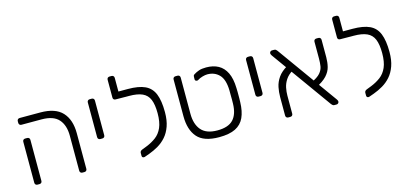

<svg xmlns="http://www.w3.org/2000/svg" viewBox="-62 -1145 3388 1589"><g transform="rotate(-15 1632.0 -350.0)"><path d="M491 0Q481 0 475 -6Q469 -12 469 -22V-322Q469 -412 424 -462.5Q379 -513 278 -513H106Q96 -513 90 -519Q84 -525 84 -535V-549Q84 -559 90 -565Q96 -571 106 -571H283Q411 -571 470.5 -507Q530 -443 530 -327V-22Q530 -12 524 -6Q518 0 508 0ZM106 0Q96 0 90 -6Q84 -12 84 -22V-373Q84 -383 90 -389Q96 -395 106 -395H123Q133 -395 139 -389Q145 -383 145 -373V-22Q145 -12 139 -6Q133 0 123 0Z M706 -230Q696 -230 690 -236Q684 -242 684 -252V-549Q684 -559 690 -565Q696 -571 706 -571H723Q733 -571 739 -565Q745 -559 745 -549V-252Q745 -242 739 -236Q733 -230 723 -230Z M1023 8Q1014 11 1006.5 7Q999 3 999 -7V-32Q999 -40 1004 -46.5Q1009 -53 1020 -57L1061 -73Q1106 -91 1142 -118Q1178 -145 1198.5 -191.5Q1219 -238 1219 -314Q1219 -388 1201 -431.5Q1183 -475 1141 -494Q1099 -513 1028 -513H994Q984 -513 978 -519Q972 -525 972 -535V-549Q972 -559 978 -565Q984 -571 994 -571H1033Q1125 -571 1179 -546Q1233 -521 1256.5 -463Q1280 -405 1280 -307Q1280 -237 1262 -186.5Q1244 -136 1213.5 -101.5Q1183 -67 1144.5 -44.5Q1106 -22 1065 -7ZM1011 -513 913 -514Q903 -514 897 -519.5Q891 -525 891 -535V-688Q891 -698 897 -704Q903 -710 913 -710H930Q940 -710 946 -704Q952 -698 952 -688V-571H1014Z M1661 10Q1530 10 1474.5 -54Q1419 -118 1419 -234V-549Q1419 -559 1425 -565Q1431 -571 1441 -571H1458Q1468 -571 1474 -565Q1480 -559 1480 -549V-239Q1480 -149 1523.5 -98.5Q1567 -48 1661 -48Q1755 -48 1797.5 -93.5Q1840 -139 1842 -229Q1843 -239 1842.5 -262Q1842 -285 1842 -308.5Q1842 -332 1842 -342Q1840 -436 1800.5 -477Q1761 -518 1699 -518Q1681 -518 1656.5 -511Q1632 -504 1614 -492Q1606 -487 1596.5 -491Q1587 -495 1587 -505V-518Q1587 -527 1588 -534Q1589 -541 1597 -546Q1619 -560 1643 -568Q1667 -576 1704 -576Q1765 -576 1808.5 -552Q1852 -528 1876.5 -477.5Q1901 -427 1903 -347Q1904 -337 1904 -311.5Q1904 -286 1904 -260Q1904 -234 1903 -224Q1901 -147 1877 -94.5Q1853 -42 1801 -16Q1749 10 1661 10Z M2062 -230Q2052 -230 2046 -236Q2040 -242 2040 -252V-549Q2040 -559 2046 -565Q2052 -571 2062 -571H2079Q2089 -571 2095 -565Q2101 -559 2101 -549V-252Q2101 -242 2095 -236Q2089 -230 2079 -230Z M2650 0Q2640 0 2635 -5Q2630 -10 2625 -15L2255 -531Q2247 -543 2247 -551Q2247 -559 2253 -565Q2259 -571 2267 -571H2286Q2296 -571 2301.5 -566Q2307 -561 2311 -556L2681 -40Q2686 -33 2687.5 -28.5Q2689 -24 2689 -20Q2689 -12 2683 -6Q2677 0 2669 0ZM2255 0Q2245 0 2239 -6Q2233 -12 2233 -22V-181Q2233 -223 2241.5 -264.5Q2250 -306 2276.5 -344.5Q2303 -383 2358 -415L2391 -367Q2350 -342 2329 -310Q2308 -278 2301 -243.5Q2294 -209 2294 -176V-22Q2294 -12 2288 -6Q2282 0 2272 0ZM2538 -178 2513 -229Q2570 -255 2593.5 -282.5Q2617 -310 2621.5 -340Q2626 -370 2626 -405V-549Q2626 -559 2632 -565Q2638 -571 2648 -571H2665Q2675 -571 2681 -565Q2687 -559 2687 -549V-400Q2687 -357 2677.5 -318.5Q2668 -280 2636.5 -245.5Q2605 -211 2538 -178Z M2947 8Q2938 11 2930.5 7Q2923 3 2923 -7V-32Q2923 -40 2928 -46.5Q2933 -53 2944 -57L2985 -73Q3030 -91 3066 -118Q3102 -145 3122.5 -191.5Q3143 -238 3143 -314Q3143 -388 3125 -431.5Q3107 -475 3065 -494Q3023 -513 2952 -513H2918Q2908 -513 2902 -519Q2896 -525 2896 -535V-549Q2896 -559 2902 -565Q2908 -571 2918 -571H2957Q3049 -571 3103 -546Q3157 -521 3180.5 -463Q3204 -405 3204 -307Q3204 -237 3186 -186.5Q3168 -136 3137.5 -101.5Q3107 -67 3068.5 -44.5Q3030 -22 2989 -7ZM2935 -513 2837 -514Q2827 -514 2821 -519.5Q2815 -525 2815 -535V-688Q2815 -698 2821 -704Q2827 -710 2837 -710H2854Q2864 -710 2870 -704Q2876 -698 2876 -688V-571H2938Z"/></g></svg>

Font: Rubik Light
Style: Regular
Weight: 300
Designer: Hubert and Fischer
Foundry: Hubert and Fischer
Version: Version 2.300;gftools[0.9.30]